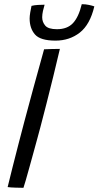

<svg xmlns="http://www.w3.org/2000/svg" viewBox="-20 -894 470 917"><path d="M92 3Q79 3 54.5 2.2Q30 1.5 16.5 -0.5Q25.5 -38 39.5 -93.5Q53.5 -149 68.8 -208.2Q84 -267.5 97 -316Q115 -384 138.8 -471.2Q162.5 -558.5 190.5 -658.5Q199.5 -659 225 -659.8Q250.5 -660.5 266 -660.5Q251 -596.5 234.5 -529Q218 -461.5 202 -399Q186 -336.5 173 -287Q167.5 -266 158.5 -233.2Q149.5 -200.5 139.5 -163.8Q129.5 -127 119.8 -92.5Q110 -58 102.8 -32.2Q95.5 -6.5 92 3ZM430.5 -863.5Q410 -776.5 361 -738.2Q312 -700 245 -700Q173 -700 147.2 -729.2Q121.5 -758.5 121.5 -806Q121.5 -817 124.5 -835Q127.5 -853 130.5 -866Q144.5 -869.5 161.8 -870.5Q179 -871.5 193 -871.5Q189 -858.5 185.2 -841.8Q181.5 -825 181.5 -811.5Q181.5 -789 196 -771.8Q210.5 -754.5 252 -754.5Q301 -754.5 328.2 -783.2Q355.5 -812 370.5 -874Q388.5 -874 404.8 -870.5Q421 -867 430.5 -863.5Z"/></svg>

Font: Grandstander Light
Style: Italic
Weight: 300
Italic angle: -15°
Designer: Tyler Finck
Foundry: Etcetera Type Co
Version: Version 1.200; ttfautohint (v1.8.3)